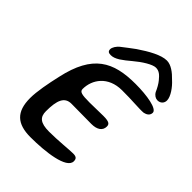

<svg xmlns="http://www.w3.org/2000/svg" viewBox="-247 -968 1119 1119"><g transform="rotate(45 312.0 -409.0)"><path d="M205 -638C221.5 -638 237 -643.5 258.5 -656.5C277 -668.5 298.5 -685.5 319 -703C362 -739.5 415.5 -773 443 -773C470 -773 486.5 -757.5 507 -732.5C520 -717 533 -693.5 542.5 -671.5C552.5 -653.5 569 -644 584 -644C607 -644 624 -660 624 -683C624 -715.5 590 -761.5 561 -787.5C529 -821 493.5 -847.5 459 -847.5C412 -847.5 347 -810.5 286.5 -769.5C258.5 -750 241.5 -735 212.5 -713.5C191 -698 178 -674.5 178 -660.5C178 -643.5 187 -638 205 -638ZM212.5 31C334.5 31 490.5 12.5 490.5 -48.5C490.5 -68.5 482.5 -78 456 -78C422.5 -78 342 -68.5 266.5 -68.5C193 -68.5 169 -92 169 -140C169 -229.5 187 -276 243.5 -276C275 -276 376.5 -274.5 409 -274.5C456 -274.5 483.5 -294 483.5 -328C483.5 -348 472.5 -357.5 425 -357.5C401 -357.5 340.5 -355.5 313 -355.5C246.5 -355.5 228.5 -361 228.5 -383C228.5 -460.5 282.5 -539.5 396 -540C476 -541 546.5 -533 578.5 -536.5C598 -540.5 616 -552 616 -574C616 -606 522.5 -622 426 -622C243.5 -622 131.5 -565 81.5 -336C65 -263.5 49.5 -184.5 49.5 -129C49.5 -16 102 31 212.5 31Z"/></g></svg>

Font: Gluten
Style: Italic
Weight: 400
Italic angle: -13°
Designer: Tyler Finck
Foundry: Etcetera Type Company
Version: Version 0.920